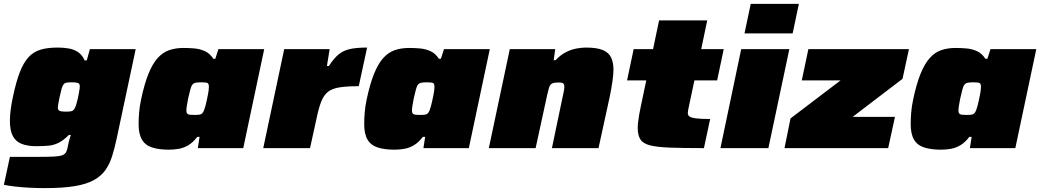

<svg xmlns="http://www.w3.org/2000/svg" viewBox="-35 -763 5358 989"><path d="M195 206Q158 206 118 204Q78 202 43.5 198Q9 194 -15 189L16 45Q40 45 64 45Q88 45 112 45Q136 45 160 45Q213 45 243 43.5Q273 42 287.5 36Q302 30 307.5 16.5Q313 3 317 -22Q319 -31 322 -42.5Q325 -54 330 -68H320Q292 -40 267 -27.5Q242 -15 214.5 -12.5Q187 -10 151 -10Q108 -10 77.5 -21.5Q47 -33 31.5 -61.5Q16 -90 16 -141Q16 -167 20 -198Q24 -229 32 -266Q48 -342 67 -391Q86 -440 111.5 -468Q137 -496 173.5 -507Q210 -518 262 -518Q292 -518 318.5 -513.5Q345 -509 366.5 -495Q388 -481 401 -452H412L428 -510H664L567 -54Q556 -2 543 40Q530 82 508 113Q486 144 448 165Q410 186 348.5 196Q287 206 195 206ZM305 -188Q321 -188 330 -189.5Q339 -191 344.5 -197Q350 -203 354 -214Q357 -223 360.5 -234.5Q364 -246 366.5 -259Q369 -272 371.5 -284Q374 -296 375 -305Q376 -314 376 -318Q376 -332 367 -335.5Q358 -339 337 -339Q319 -339 309 -337.5Q299 -336 293 -329Q287 -322 282.5 -306.5Q278 -291 272 -263Q268 -244 265.5 -229.5Q263 -215 263 -210Q263 -200 267 -195.5Q271 -191 280.5 -189.5Q290 -188 305 -188Z M835 8Q783 8 748 -3.5Q713 -15 696 -44Q679 -73 679 -124Q679 -150 681.5 -182.5Q684 -215 692 -252Q709 -332 730 -383.5Q751 -435 777 -464Q803 -493 836 -504.5Q869 -516 910 -516Q938 -516 966.5 -513.5Q995 -511 1020.5 -499.5Q1046 -488 1064 -460H1074L1090 -510H1326L1218 0H984L993 -58H981Q960 -30 936 -15.5Q912 -1 886.5 3.5Q861 8 835 8ZM967 -171Q984 -171 993 -172.5Q1002 -174 1007 -179.5Q1012 -185 1016 -195Q1019 -203 1022.5 -215Q1026 -227 1029 -241.5Q1032 -256 1035 -270Q1038 -284 1039.5 -296Q1041 -308 1041 -315Q1041 -332 1033.5 -335.5Q1026 -339 1002 -339Q984 -339 973.5 -337Q963 -335 956.5 -327.5Q950 -320 945.5 -302.5Q941 -285 934 -255Q930 -233 927.5 -218.5Q925 -204 925 -193Q925 -183 929.5 -178Q934 -173 943 -172Q952 -171 967 -171Z M1321 0 1429 -510H1663L1649 -423H1659Q1685 -463 1709.5 -483Q1734 -503 1768 -510.5Q1802 -518 1856 -518L1813 -319Q1752 -319 1714 -313Q1676 -307 1654.5 -290Q1633 -273 1620 -240.5Q1607 -208 1596 -155L1562 0Z M1997 8Q1945 8 1910 -3.5Q1875 -15 1858 -44Q1841 -73 1841 -124Q1841 -150 1843.5 -182.5Q1846 -215 1854 -252Q1871 -332 1892 -383.5Q1913 -435 1939 -464Q1965 -493 1998 -504.5Q2031 -516 2072 -516Q2100 -516 2128.5 -513.5Q2157 -511 2182.5 -499.5Q2208 -488 2226 -460H2236L2252 -510H2488L2380 0H2146L2155 -58H2143Q2122 -30 2098 -15.5Q2074 -1 2048.5 3.5Q2023 8 1997 8ZM2129 -171Q2146 -171 2155 -172.5Q2164 -174 2169 -179.5Q2174 -185 2178 -195Q2181 -203 2184.5 -215Q2188 -227 2191 -241.5Q2194 -256 2197 -270Q2200 -284 2201.5 -296Q2203 -308 2203 -315Q2203 -332 2195.5 -335.5Q2188 -339 2164 -339Q2146 -339 2135.5 -337Q2125 -335 2118.5 -327.5Q2112 -320 2107.5 -302.5Q2103 -285 2096 -255Q2092 -233 2089.5 -218.5Q2087 -204 2087 -193Q2087 -183 2091.5 -178Q2096 -173 2105 -172Q2114 -171 2129 -171Z M2483 0 2591 -510H2825L2817 -453H2827Q2852 -480 2879.5 -494Q2907 -508 2934 -513Q2961 -518 2983 -518Q3040 -518 3070.5 -505Q3101 -492 3113 -466.5Q3125 -441 3125 -403Q3125 -381 3119.5 -342.5Q3114 -304 3106 -266L3048 0H2808L2860 -249Q2864 -266 2868 -286Q2872 -306 2872 -314Q2872 -325 2869 -330Q2866 -335 2860 -336.5Q2854 -338 2844 -338Q2828 -338 2818 -336Q2808 -334 2802 -328Q2796 -322 2792.5 -309.5Q2789 -297 2784 -276L2724 0Z M3591 0Q3485 0 3418 -2.5Q3351 -5 3314.5 -14Q3278 -23 3264 -44.5Q3250 -66 3250 -103Q3250 -118 3252 -135Q3254 -152 3257.5 -172.5Q3261 -193 3266 -216L3294 -349H3195L3229 -510H3329L3360 -658H3608L3577 -510H3693L3659 -349H3542L3511 -203Q3510 -199 3509.5 -194.5Q3509 -190 3508.5 -186.5Q3508 -183 3508 -180Q3508 -169 3517.5 -162.5Q3527 -156 3552 -153Q3577 -150 3623 -150Z M3800 -591 3832 -743H4080L4048 -591ZM3676 0 3783 -510H4031L3923 0Z M4006 0 4037 -153 4295 -349H4095L4129 -510H4647L4614 -357L4357 -161H4575L4540 0Z M4812 8Q4760 8 4725 -3.5Q4690 -15 4673 -44Q4656 -73 4656 -124Q4656 -150 4658.5 -182.5Q4661 -215 4669 -252Q4686 -332 4707 -383.5Q4728 -435 4754 -464Q4780 -493 4813 -504.5Q4846 -516 4887 -516Q4915 -516 4943.5 -513.5Q4972 -511 4997.5 -499.5Q5023 -488 5041 -460H5051L5067 -510H5303L5195 0H4961L4970 -58H4958Q4937 -30 4913 -15.5Q4889 -1 4863.5 3.5Q4838 8 4812 8ZM4944 -171Q4961 -171 4970 -172.5Q4979 -174 4984 -179.5Q4989 -185 4993 -195Q4996 -203 4999.5 -215Q5003 -227 5006 -241.5Q5009 -256 5012 -270Q5015 -284 5016.5 -296Q5018 -308 5018 -315Q5018 -332 5010.5 -335.5Q5003 -339 4979 -339Q4961 -339 4950.5 -337Q4940 -335 4933.5 -327.5Q4927 -320 4922.5 -302.5Q4918 -285 4911 -255Q4907 -233 4904.5 -218.5Q4902 -204 4902 -193Q4902 -183 4906.5 -178Q4911 -173 4920 -172Q4929 -171 4944 -171Z"/></svg>

Font: Saira Expanded Black
Style: Italic
Weight: 900
Width: 7
Italic angle: -12°
Designer: Hector Gatti with collaboration of the Omnibus-Type team
Foundry: Omnibus-Type
Version: Version 1.101